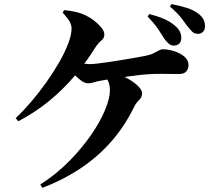

<svg xmlns="http://www.w3.org/2000/svg" viewBox="-20 -854 1040 931"><path d="M939 -690Q923 -690 912.5 -700Q902 -710 887 -729Q875 -746 859 -767Q843 -788 804 -823L812 -834Q855 -826 887 -815.5Q919 -805 940 -789Q959 -775 966.5 -760Q974 -745 974 -726Q974 -710 964.5 -700Q955 -690 939 -690ZM822 -633Q809 -633 798.5 -642Q788 -651 776 -667Q763 -689 746 -714Q729 -739 696 -774L704 -786Q743 -776 773.5 -763Q804 -750 824 -733Q843 -718 851 -703Q859 -688 859 -670Q859 -653 849.5 -643Q840 -633 822 -633ZM175 41Q253 -9 315 -72Q377 -135 421.5 -199.5Q466 -264 489.5 -321Q513 -378 513 -415Q513 -439 506.5 -456Q500 -473 485 -483L505 -508Q550 -498 587 -479.5Q624 -461 646.5 -439.5Q669 -418 669 -402Q669 -383 654.5 -369Q640 -355 631 -337Q586 -244 521.5 -170Q457 -96 374 -40Q291 16 186 57ZM56 -281Q93 -316 131.5 -361Q170 -406 205 -455.5Q240 -505 267.5 -553Q295 -601 311 -643.5Q327 -686 327 -715Q327 -733 317.5 -749.5Q308 -766 284 -793L291 -805Q323 -802 350 -795.5Q377 -789 400 -777Q419 -768 439 -752Q459 -736 472.5 -719Q486 -702 486 -687Q486 -669 472 -658Q458 -647 443 -625Q397 -551 341.5 -485.5Q286 -420 219 -365Q152 -310 69 -266ZM407 -450Q392 -450 374.5 -462.5Q357 -475 341.5 -491.5Q326 -508 316 -521L336 -562Q349 -555 372 -549Q395 -543 414 -543Q428 -543 454 -546Q480 -549 513 -554Q546 -559 579.5 -564.5Q613 -570 641 -575Q669 -580 684 -583Q709 -588 724 -595.5Q739 -603 749.5 -609Q760 -615 770 -615Q795 -615 824 -606Q853 -597 873.5 -580Q894 -563 894 -539Q894 -522 884 -508.5Q874 -495 846 -495Q826 -495 801.5 -495.5Q777 -496 751.5 -496Q726 -496 701 -494Q678 -493 646.5 -489Q615 -485 581.5 -480.5Q548 -476 518.5 -471.5Q489 -467 470 -463Q451 -460 436 -455Q421 -450 407 -450Z"/></svg>

Font: Noto Serif HK ExtraLight ExtraBold
Style: Regular
Weight: 800
Version: Version 2.003-H1;hotconv 1.1.1;makeotfexe 2.6.0